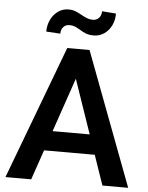

<svg xmlns="http://www.w3.org/2000/svg" viewBox="-61 -970 788 1019"><g transform="rotate(5 333.5 -460.5)"><path d="M144 0H6.8L273.9 -710.9H360.4L351.6 -605ZM315.4 -605 305.7 -710.9H392.6L660.6 0H523.4ZM515.6 -159.2H129.9V-264.6H515.6ZM230.5 -783.7 155.3 -788.1Q155.3 -823.2 169.4 -852.1Q183.6 -880.9 208 -898.2Q232.4 -915.5 264.2 -915.5Q283.7 -915.5 300.3 -908.9Q316.9 -902.3 331.8 -893.8Q346.7 -885.3 362.3 -878.7Q377.9 -872.1 397 -872.1Q415 -872.1 428 -885.3Q440.9 -898.4 440.9 -921.4L515.6 -915.5Q515.6 -879.9 501.5 -851.3Q487.3 -822.8 462.6 -806.2Q438 -789.6 406.7 -789.6Q382.8 -789.6 366.2 -796.1Q349.6 -802.7 335.9 -811.3Q322.3 -819.8 307.9 -826.4Q293.5 -833 273.9 -833Q255.4 -833 242.9 -819.6Q230.5 -806.2 230.5 -783.7Z"/></g></svg>

Font: Heebo SemiBold
Style: Regular
Weight: 600
Designer: Oded Ezer
Foundry: Ezer Type House
Version: Version 3.100